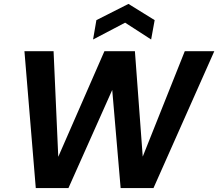

<svg xmlns="http://www.w3.org/2000/svg" viewBox="-20 -962 1116 982"><path d="M163 0 105 -700H254L278 -160L514 -700H670L710 -161L925 -700H1076L765 0H597L554 -502L330 0ZM456 -760 473 -859 637 -942 771 -859 753 -760 620 -846Z"/></svg>

Font: DM Sans 20pt ExtraBold
Style: Italic
Weight: 800
Italic angle: -10°
Version: Version 4.004;gftools[0.9.30]